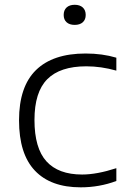

<svg xmlns="http://www.w3.org/2000/svg" viewBox="-20 -773 532 802"><path d="M59.5 -270.5Q59.5 -411 130.2 -480.2Q201 -549.5 337.5 -549.5Q407.5 -549.5 466 -532V-478Q402.5 -496 340.5 -496Q231 -496 177.5 -442.2Q124 -388.5 124 -272Q124 -154 174 -99Q224 -44 323 -44Q384.5 -44 466 -70.5V-17Q395 9.5 317 9.5Q192 9.5 125.8 -60.2Q59.5 -130 59.5 -270.5ZM246 -710.5Q246 -730.5 258.2 -741.8Q270.5 -753 292 -753Q313.5 -753 325.8 -741.8Q338 -730.5 338 -710.5Q338 -691 325.8 -680Q313.5 -669 292 -669Q270.5 -669 258.2 -680Q246 -691 246 -710.5Z"/></svg>

Font: Encode Sans Expanded Light
Style: Regular
Weight: 300
Width: 7
Designer: Multiple Designers
Foundry: Impallari Type
Version: Version 2.000